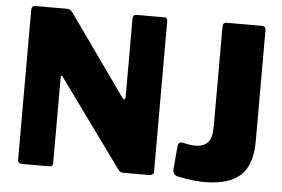

<svg xmlns="http://www.w3.org/2000/svg" viewBox="-52 -815 1322 899"><g transform="rotate(5 609.0 -366.0)"><path d="M685 -742Q700 -742 700 -726V-17Q700 -9 694 -4.5Q688 0 679 0H558Q550 0 544.5 -2.5Q539 -5 532 -14L236 -422Q232 -428 229 -427.5Q226 -427 226 -421V-20V-17Q226 -8 221 -4Q216 0 204 0H83Q61 0 61 -19V-721Q61 -732 65.5 -737Q70 -742 81 -742H224Q236 -742 241.5 -739Q247 -736 255 -726L521 -351Q527 -343 532 -343Q537 -343 537 -355V-723Q537 -742 557 -742ZM939 10Q887 10 817 -4Q801 -7 795 -15.5Q789 -24 790 -42L799 -145Q801 -168 821 -165Q827 -164 844 -160Q861 -156 881 -156Q921 -156 940.5 -178Q960 -200 960 -252V-721Q960 -742 978 -742H1145Q1162 -742 1162 -723V-203Q1162 -89 1107.5 -39.5Q1053 10 939 10Z"/></g></svg>

Font: Libre Franklin ExtraBold
Style: Regular
Weight: 800
Designer: Pablo Impallari, Rodrigo Fuenzalida
Foundry: Impallari Type
Version: Version 1.002; ttfautohint (v1.5)